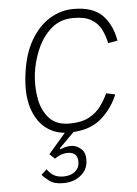

<svg xmlns="http://www.w3.org/2000/svg" viewBox="-53 -551 582 813"><g transform="rotate(-5 238.5 -144.5)"><path d="M118 156Q124 168 141 180.5Q158 193 186 193Q216 193 234 179Q252 165 254 145Q257 119 245.5 107Q234 95 213 95Q196 95 180.5 101.5Q165 108 157 115L135 94L208 9Q159 5 123 -25.5Q87 -56 70 -112Q53 -168 63 -249Q74 -337 107.5 -394.5Q141 -452 188.5 -481Q236 -510 290 -510Q373 -510 413 -468.5Q453 -427 464 -360L424 -353Q417 -386 403.5 -412.5Q390 -439 362.5 -455.5Q335 -472 286 -472Q231 -472 193 -439.5Q155 -407 132.5 -356Q110 -305 103 -249Q97 -194 106.5 -143.5Q116 -93 146 -60.5Q176 -28 231 -28Q282 -28 314 -45Q346 -62 365 -88Q384 -114 397 -142L435 -134Q411 -76 365 -35.5Q319 5 245 9L181 73L183 77Q193 73 203.5 70Q214 67 231 67Q252 67 272.5 85Q293 103 288 144Q284 177 255 199Q226 221 183 221Q145 221 124.5 205.5Q104 190 94 178Z"/></g></svg>

Font: Haskoy ExtraLight
Style: Italic
Weight: 200
Designer: Ertekin Erdin
Foundry: Ertekin Erdin
Version: Version 2.000; ttfautohint (v1.8.4.7-5d5b)